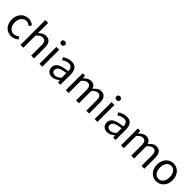

<svg xmlns="http://www.w3.org/2000/svg" viewBox="406 -2301 3901 3901"><g transform="rotate(45 2356.5 -350.0)"><path d="M45.9 -242.2Q45.9 -303.2 64.9 -350.6Q84 -397.9 116 -430.9Q147.9 -463.9 190.4 -481Q232.9 -498 279.8 -498Q328.1 -498 362.5 -480.5Q397 -462.9 421.9 -439.9L380.9 -387.2Q358.9 -405.8 335.4 -418Q312 -430.2 282.7 -430.2Q250 -430.2 221.9 -416.5Q193.8 -402.8 173.8 -377.9Q153.8 -353 142.3 -318.6Q130.9 -284.2 130.9 -242.2Q130.9 -200.2 141.8 -166Q152.8 -131.8 172.4 -107.4Q191.9 -83 220 -69.6Q248 -56.2 280.8 -56.2Q315.9 -56.2 344.5 -70.6Q373 -85 395 -105L432.1 -50.8Q398.9 -22 358.4 -4.9Q317.9 12.2 273.9 12.2Q226.1 12.2 184.1 -4.9Q142.1 -22 111.6 -54.4Q81.1 -86.9 63.5 -134.5Q45.9 -182.1 45.9 -242.2Z M537.1 -711.9H619.1V-518.1L616.2 -418Q650.9 -451.2 689 -474.6Q727.1 -498 778.3 -498Q855 -498 890.6 -450Q926.3 -401.9 926.3 -308.1V0H844.2V-296.9Q844.2 -366.2 822.3 -396.5Q800.3 -426.8 752 -426.8Q713.9 -426.8 685.1 -408Q656.2 -389.2 619.1 -352.1V0H537.1Z M1123.5 -585.9Q1099.6 -585.9 1083 -601.1Q1066.4 -616.2 1066.4 -639.2Q1066.4 -663.1 1083 -677.5Q1099.6 -691.9 1123.5 -691.9Q1147.5 -691.9 1163.8 -677.5Q1180.2 -663.1 1180.2 -639.2Q1180.2 -616.2 1163.8 -601.1Q1147.5 -585.9 1123.5 -585.9ZM1081.5 -485.8H1163.6V0H1081.5Z M1302.7 -126Q1302.7 -206.1 1374.3 -248.5Q1445.8 -291 1601.6 -308.1Q1601.6 -331.1 1597.2 -353Q1592.8 -375 1581.3 -392.1Q1569.8 -409.2 1550.8 -419.7Q1531.7 -430.2 1502 -430.2Q1458.5 -430.2 1422.1 -414.1Q1385.7 -397.9 1356.9 -377.9L1323.7 -435.1Q1357.9 -457 1406.7 -477.5Q1455.6 -498 1514.6 -498Q1603.5 -498 1643.6 -443.6Q1683.6 -389.2 1683.6 -297.9V0H1615.7L1608.9 -58.1H1606.9Q1571.8 -28.8 1531.2 -8.3Q1490.7 12.2 1445.8 12.2Q1383.8 12.2 1343.3 -23.9Q1302.7 -60.1 1302.7 -126ZM1383.8 -131.8Q1383.8 -89.8 1408.2 -72Q1432.6 -54.2 1468.8 -54.2Q1503.9 -54.2 1535.4 -70.6Q1566.9 -86.9 1601.6 -119.1V-253.9Q1540.5 -246.1 1498.5 -235.1Q1456.5 -224.1 1431.2 -209Q1405.8 -193.8 1394.8 -174.3Q1383.8 -154.8 1383.8 -131.8Z M1838.4 -485.8H1906.2L1913.6 -416H1916.5Q1948.2 -451.2 1985.8 -474.6Q2023.4 -498 2067.4 -498Q2123.5 -498 2155 -473.6Q2186.5 -449.2 2201.2 -404.8Q2239.3 -446.8 2277.8 -472.4Q2316.4 -498 2361.3 -498Q2436.5 -498 2472.9 -450Q2509.3 -401.9 2509.3 -308.1V0H2427.2V-296.9Q2427.2 -366.2 2405.3 -396.5Q2383.3 -426.8 2337.4 -426.8Q2282.2 -426.8 2215.3 -352.1V0H2133.3V-296.9Q2133.3 -366.2 2111.3 -396.5Q2089.4 -426.8 2042.5 -426.8Q1987.3 -426.8 1920.4 -352.1V0H1838.4Z M2709.5 -585.9Q2685.5 -585.9 2668.9 -601.1Q2652.3 -616.2 2652.3 -639.2Q2652.3 -663.1 2668.9 -677.5Q2685.5 -691.9 2709.5 -691.9Q2733.4 -691.9 2749.8 -677.5Q2766.1 -663.1 2766.1 -639.2Q2766.1 -616.2 2749.8 -601.1Q2733.4 -585.9 2709.5 -585.9ZM2667.5 -485.8H2749.5V0H2667.5Z M2888.7 -126Q2888.7 -206.1 2960.2 -248.5Q3031.7 -291 3187.5 -308.1Q3187.5 -331.1 3183.1 -353Q3178.7 -375 3167.2 -392.1Q3155.8 -409.2 3136.7 -419.7Q3117.7 -430.2 3087.9 -430.2Q3044.4 -430.2 3008.1 -414.1Q2971.7 -397.9 2942.9 -377.9L2909.7 -435.1Q2943.8 -457 2992.7 -477.5Q3041.5 -498 3100.6 -498Q3189.5 -498 3229.5 -443.6Q3269.5 -389.2 3269.5 -297.9V0H3201.7L3194.8 -58.1H3192.9Q3157.7 -28.8 3117.2 -8.3Q3076.7 12.2 3031.7 12.2Q2969.7 12.2 2929.2 -23.9Q2888.7 -60.1 2888.7 -126ZM2969.7 -131.8Q2969.7 -89.8 2994.1 -72Q3018.6 -54.2 3054.7 -54.2Q3089.8 -54.2 3121.3 -70.6Q3152.8 -86.9 3187.5 -119.1V-253.9Q3126.5 -246.1 3084.5 -235.1Q3042.5 -224.1 3017.1 -209Q2991.7 -193.8 2980.7 -174.3Q2969.7 -154.8 2969.7 -131.8Z M3424.3 -485.8H3492.2L3499.5 -416H3502.4Q3534.2 -451.2 3571.8 -474.6Q3609.4 -498 3653.3 -498Q3709.5 -498 3741 -473.6Q3772.5 -449.2 3787.1 -404.8Q3825.2 -446.8 3863.8 -472.4Q3902.3 -498 3947.3 -498Q4022.5 -498 4058.8 -450Q4095.2 -401.9 4095.2 -308.1V0H4013.2V-296.9Q4013.2 -366.2 3991.2 -396.5Q3969.2 -426.8 3923.3 -426.8Q3868.2 -426.8 3801.3 -352.1V0H3719.2V-296.9Q3719.2 -366.2 3697.3 -396.5Q3675.3 -426.8 3628.4 -426.8Q3573.2 -426.8 3506.3 -352.1V0H3424.3Z M4217.3 -242.2Q4217.3 -303.2 4235.8 -350.6Q4254.4 -397.9 4285.4 -430.9Q4316.4 -463.9 4356.9 -481Q4397.5 -498 4442.4 -498Q4487.3 -498 4527.8 -481Q4568.4 -463.9 4599.4 -430.9Q4630.4 -397.9 4648.9 -350.6Q4667.5 -303.2 4667.5 -242.2Q4667.5 -182.1 4648.9 -134.5Q4630.4 -86.9 4599.4 -54.4Q4568.4 -22 4527.8 -4.9Q4487.3 12.2 4442.4 12.2Q4397.5 12.2 4356.9 -4.9Q4316.4 -22 4285.4 -54.4Q4254.4 -86.9 4235.8 -134.5Q4217.3 -182.1 4217.3 -242.2ZM4302.2 -242.2Q4302.2 -200.2 4312.3 -166Q4322.3 -131.8 4340.8 -107.4Q4359.4 -83 4385.3 -69.6Q4411.1 -56.2 4442.4 -56.2Q4473.1 -56.2 4499.3 -69.6Q4525.4 -83 4543.9 -107.4Q4562.5 -131.8 4572.5 -166Q4582.5 -200.2 4582.5 -242.2Q4582.5 -284.2 4572.5 -318.6Q4562.5 -353 4543.9 -377.9Q4525.4 -402.8 4499.3 -416.5Q4473.1 -430.2 4442.4 -430.2Q4411.1 -430.2 4385.3 -416.5Q4359.4 -402.8 4340.8 -377.9Q4322.3 -353 4312.3 -318.6Q4302.2 -284.2 4302.2 -242.2Z"/></g></svg>

Font: Pyidaungsu
Style: Regular
Weight: 400
Designer: Sun Tun
Foundry: MCF
Version: Version 2.053; ttfautohint (v1.8.2)